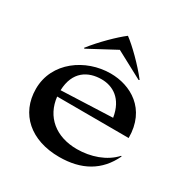

<svg xmlns="http://www.w3.org/2000/svg" viewBox="-172 -887 1009 1043"><g transform="rotate(30 332.5 -365.5)"><path d="M329 -468C398 -468 469 -430 487 -318L165 -305C169 -425 245 -468 329 -468ZM45 -245C45 -88 161 13 339 13C477 13 577 -42 632 -159L628 -161C574 -101 486 -72 401 -72C268 -72 179 -147 166 -266L615 -265C615 -448 480 -520 356 -520C200 -520 45 -413 45 -245ZM160 -568 164 -565 334 -656 504 -565 509 -568C457 -635 379 -711 334 -744C289 -710 212 -635 160 -568Z"/></g></svg>

Font: Coconat Demi
Style: Regular
Weight: 400
Designer: Sara Lavazza
Foundry: Collletttivo
Version: Version 1.000;Glyphs 3.2 (3217)